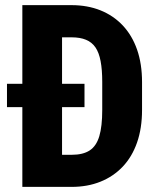

<svg xmlns="http://www.w3.org/2000/svg" viewBox="-20 -731 618 751"><path d="M260.3 0H132.3L133.3 -125.5H260.3Q304.7 -125.5 330.8 -142.6Q356.9 -159.7 368.4 -198.2Q379.9 -236.8 379.9 -300.8V-410.6Q379.9 -458.5 373.5 -491.9Q367.2 -525.4 353.3 -545.7Q339.4 -565.9 316.4 -575.4Q293.5 -585 259.8 -585H129.9V-710.9H259.8Q321.8 -710.9 372.6 -690.7Q423.3 -670.4 460 -631.6Q496.6 -592.8 516.1 -537.1Q535.6 -481.4 535.6 -409.7V-300.8Q535.6 -229.5 516.1 -173.6Q496.6 -117.7 460 -79.1Q423.3 -40.5 372.8 -20.3Q322.3 0 260.3 0ZM222.7 -710.9V0H67.4V-710.9ZM310.5 -403.3V-312H7.3V-403.3Z"/></svg>

Font: Roboto Condensed ExtraBold
Style: Regular
Weight: 800
Designer: Christian Robertson
Foundry: Google
Version: Version 3.008; 2023